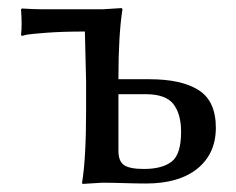

<svg xmlns="http://www.w3.org/2000/svg" viewBox="-20 -452 585 475"><path d="M428 -126Q428 -170 409 -194.5Q390 -219 340 -219H273V-79Q273 -53 287 -43.5Q301 -34 336 -34Q381 -34 404.5 -52Q428 -70 428 -126ZM193 -250 190 -374Q134 -374 95 -371Q56 -368 45 -366L34 -363L32 -366Q35 -388 32 -429L34 -431Q64 -429 89 -429H233L281 -432L283 -429Q273 -366 273 -259V-256H350Q429 -256 471.5 -229Q514 -202 514 -136Q514 -72 468.5 -35Q423 2 341 2Q320 2 287 1Q254 0 233 0L184 3L183 0Q193 -60 193 -179Z"/></svg>

Font: Libertinus Sans
Style: Regular
Weight: 400
Designer: Philipp H. Poll
Foundry: Khaled Hosny
Version: Version 6.1